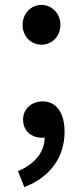

<svg xmlns="http://www.w3.org/2000/svg" viewBox="-20 -562 338 782"><path d="M149 -380C192 -380 226 -414 226 -460C226 -507 192 -542 149 -542C106 -542 72 -507 72 -460C72 -414 106 -380 149 -380ZM79 200C182 161 243 80 243 -25C243 -102 210 -149 154 -149C110 -149 74 -120 74 -75C74 -27 110 -1 151 -1C155 -1 158 -1 162 -2C162 56 122 107 53 135Z"/></svg>

Font: Source Han Sans JP Medium
Style: Regular
Weight: 500
Designer: Ryoko NISHIZUKA 西塚涼子 (kana, bopomofo & ideographs); Paul D. Hunt (Latin, Greek & Cyrillic); Sandoll Communications 산돌커뮤니
Foundry: Adobe
Version: Version 2.002;hotconv 1.0.116;makeotfexe 2.5.65601